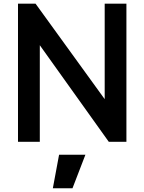

<svg xmlns="http://www.w3.org/2000/svg" viewBox="-20 -765 779 1036"><path d="M77.1 0V-745.1H171.9L544.9 -230V-745.1H662.1V0H566.9L194.8 -521V0ZM265.1 251 298.8 69.8H440.9L371.1 251Z"/></svg>

Font: Plus Jakarta Sans SemiBold
Style: Regular
Weight: 600
Designer: Gumpita Rahayu
Foundry: Tokotype
Version: Version 2.006